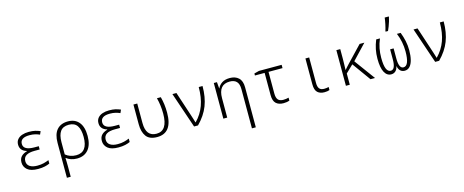

<svg xmlns="http://www.w3.org/2000/svg" viewBox="-48 -1667 6695 2769"><g transform="rotate(-15 3300.0 -282.0)"><path d="M327 10Q219 10 168 -33Q117 -76 117 -142Q117 -199 149 -232Q181 -265 235 -279V-283Q136 -312 136 -403Q136 -450 162 -481Q188 -512 232 -527Q276 -542 330 -542Q387 -542 425 -533Q463 -524 501 -508L480 -461Q449 -475 413 -484Q377 -493 330 -493Q191 -493 191 -399Q191 -351 233 -328Q275 -305 354 -305H419V-256H343Q260 -256 217.5 -229Q175 -202 175 -145Q175 -94 215.5 -66.5Q256 -39 329 -39Q383 -39 424 -49.5Q465 -60 501 -75V-24Q472 -10 429 0Q386 10 327 10Z M693 -280Q693 -410 751 -476Q809 -542 917 -542Q1021 -542 1079.5 -472Q1138 -402 1138 -267Q1138 -134 1077.5 -62Q1017 10 908 10Q859 10 819 -4Q779 -18 750 -41H747Q748 -16 749 14Q750 44 750 80V240H693ZM909 -39Q1079 -39 1079 -267Q1079 -378 1040 -435Q1001 -492 915 -492Q829 -492 789.5 -437Q750 -382 750 -275V-94Q780 -68 821 -53.5Q862 -39 909 -39Z M1527 10Q1419 10 1368 -33Q1317 -76 1317 -142Q1317 -199 1349 -232Q1381 -265 1435 -279V-283Q1336 -312 1336 -403Q1336 -450 1362 -481Q1388 -512 1432 -527Q1476 -542 1530 -542Q1587 -542 1625 -533Q1663 -524 1701 -508L1680 -461Q1649 -475 1613 -484Q1577 -493 1530 -493Q1391 -493 1391 -399Q1391 -351 1433 -328Q1475 -305 1554 -305H1619V-256H1543Q1460 -256 1417.5 -229Q1375 -202 1375 -145Q1375 -94 1415.5 -66.5Q1456 -39 1529 -39Q1583 -39 1624 -49.5Q1665 -60 1701 -75V-24Q1672 -10 1629 0Q1586 10 1527 10Z M2104 10Q1990 10 1941.5 -56.5Q1893 -123 1893 -237V-532H1950V-241Q1950 -39 2108 -39Q2274 -39 2274 -294Q2274 -419 2244 -532H2302Q2317 -474 2324.5 -417Q2332 -360 2332 -292Q2332 10 2104 10Z M2656 0 2475 -532H2535L2658 -158Q2665 -135 2675.5 -103.5Q2686 -72 2691 -52H2694Q2783 -143 2825.5 -259.5Q2868 -376 2868 -532H2925Q2925 -366 2875.5 -239Q2826 -112 2715 0Z M3093 0V-532H3140L3148 -437H3151Q3171 -483 3216 -512.5Q3261 -542 3333 -542Q3415 -542 3464 -496.5Q3513 -451 3513 -356V242H3455V-344Q3455 -421 3420.5 -457Q3386 -493 3319 -493Q3151 -493 3151 -289V0Z M3991 10Q3919 10 3879 -27.5Q3839 -65 3839 -152V-483H3694V-513L3767 -532H4106V-483H3897V-159Q3897 -96 3921.5 -67Q3946 -38 3999 -38Q4020 -38 4041.5 -41Q4063 -44 4080 -49V-4Q4065 2 4041 6Q4017 10 3991 10Z M4602 10Q4536 10 4498.5 -25Q4461 -60 4461 -147V-532H4517V-151Q4517 -92 4539.5 -65.5Q4562 -39 4609 -39Q4627 -39 4646 -41.5Q4665 -44 4678 -48V-2Q4648 10 4602 10Z M4923 0V-532H4981V-390Q4981 -350 4979.5 -307Q4978 -264 4977 -222H4979Q4996 -242 5013 -261Q5030 -280 5049 -300L5270 -532H5341L5131 -310L5358 0H5290L5092 -275L4981 -168V0Z M5599 10Q5535 10 5499 -57Q5463 -124 5463 -257Q5463 -332 5476.5 -398Q5490 -464 5518 -533H5574Q5544 -462 5531.5 -396Q5519 -330 5519 -259Q5519 -146 5541 -94Q5563 -42 5605 -42Q5675 -42 5675 -193V-343H5727V-193Q5727 -42 5795 -42Q5839 -42 5860.5 -96.5Q5882 -151 5882 -257Q5882 -329 5868.5 -398Q5855 -467 5827 -533H5883Q5909 -466 5923.5 -398.5Q5938 -331 5938 -258Q5938 -179 5923 -118.5Q5908 -58 5877.5 -24Q5847 10 5800 10Q5760 10 5735 -14.5Q5710 -39 5701 -84H5699Q5690 -39 5664 -14.5Q5638 10 5599 10ZM5678 -617Q5690 -654 5701.5 -708Q5713 -762 5718 -806H5779V-797Q5774 -770 5763.5 -736Q5753 -702 5740 -667.5Q5727 -633 5714 -606H5678Z M6256 0 6075 -532H6135L6258 -158Q6265 -135 6275.5 -103.5Q6286 -72 6291 -52H6294Q6383 -143 6425.5 -259.5Q6468 -376 6468 -532H6525Q6525 -366 6475.5 -239Q6426 -112 6315 0Z"/></g></svg>

Font: Noto Sans Mono Light
Style: Regular
Weight: 300
Designer: Monotype Design Team
Foundry: Monotype Imaging Inc.
Version: Version 2.014; ttfautohint (v1.8.4.7-5d5b)